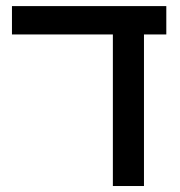

<svg xmlns="http://www.w3.org/2000/svg" viewBox="-20 -622 603 642"><path d="M461.4 -506.8V0H357.4V-506.8H20V-601.6H536.1V-506.8Z"/></svg>

Font: Arimo Medium
Style: Regular
Weight: 500
Designer: Steve Matteson
Foundry: Monotype Imaging Inc.
Version: Version 1.33